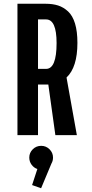

<svg xmlns="http://www.w3.org/2000/svg" viewBox="-20 -720 490 1023"><path d="M275 0 237.5 -269.5H182.5V0H73V-700H222.5Q260.5 -700 289.5 -690.8Q318.5 -681.5 342.8 -659Q367 -636.5 379.8 -594.5Q392.5 -552.5 392.5 -491.5Q392.5 -361.5 334.5 -307L389.5 0ZM182.5 -616.5V-353H225.5Q281.5 -353 281.5 -490.5Q281.5 -616.5 225.5 -616.5ZM262.5 119.5Q262.5 137 254 151.5L199 283L151 266L179 180.5Q160 174 148 157.2Q136 140.5 136 119.5Q136 94 154.5 75.5Q173 57 199.5 57Q225.5 57 244 75.5Q262.5 94 262.5 119.5Z"/></svg>

Font: League Mono Condensed Medium
Style: Regular
Weight: 500
Width: 1
Designer: Tyler Finck
Foundry: The League of Moveable Type / Tyler Finck
Version: Version 2.210